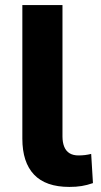

<svg xmlns="http://www.w3.org/2000/svg" viewBox="-20 -725 396 756"><path d="M253 11Q160 11 114 -37.5Q68 -86 68 -179V-705H226V-188Q226 -164 233 -147Q240 -130 254 -121.5Q268 -113 289 -113Q303 -113 315 -114.5Q327 -116 339 -119L346 -4Q323 4 301.5 7.5Q280 11 253 11Z"/></svg>

Font: Nunito Sans 9pt ExtraBold
Style: Regular
Weight: 800
Version: Version 3.101;gftools[0.9.27]